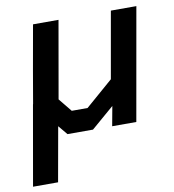

<svg xmlns="http://www.w3.org/2000/svg" viewBox="-93 -568 760 838"><g transform="rotate(-10 287.0 -149.0)"><path d="M567 -498 479 0H372L388 -87L287 0H174L140 -41L97 200H-14L48 -153L49 -156L74 -301L109 -498H222L162 -156L210 -97H280L402 -203L454 -498Z"/></g></svg>

Font: Chakra Petch SemiBold
Style: Italic
Weight: 600
Italic angle: -10°
Designer: Katatrad Aksorn Co.,Ltd.
Foundry: Cadson Demak Co.,Ltd.
Version: Version 1.000; ttfautohint (v1.6)